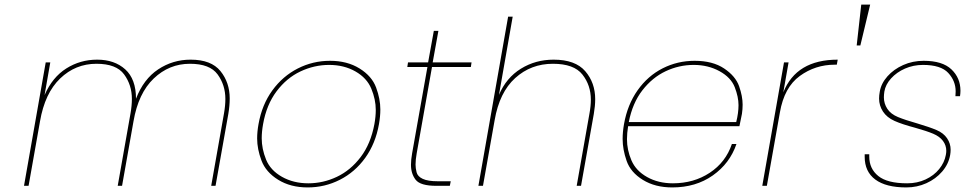

<svg xmlns="http://www.w3.org/2000/svg" viewBox="-20 -813 4222 840"><path d="M814 -552Q904 -552 944.5 -502Q985 -452 985 -382Q985 -351 979 -315L923 0H904L960 -317Q966 -351 966 -380Q966 -441 932 -487.5Q898 -534 811 -534Q720 -534 652.5 -469.5Q585 -405 564 -282L514 0H495L551 -317Q557 -351 557 -380Q557 -441 523 -487.5Q489 -534 402 -534Q310 -534 243 -469.5Q176 -405 155 -282L105 0H85L180 -540H200L175 -397Q209 -475 270 -513.5Q331 -552 405 -552Q481 -552 528 -509.5Q575 -467 575 -381Q608 -467 672 -509.5Q736 -552 814 -552Z M1326 7Q1251 7 1197 -26.5Q1143 -60 1124 -110.5Q1105 -161 1105 -207Q1105 -237 1111 -270Q1126 -355 1171.5 -417.5Q1217 -480 1283 -513.5Q1349 -547 1424 -547Q1499 -547 1553 -513.5Q1607 -480 1625.5 -430Q1644 -380 1644 -334Q1644 -304 1638 -270Q1623 -185 1578 -122.5Q1533 -60 1467 -26.5Q1401 7 1326 7ZM1329 -11Q1394 -11 1454 -39.5Q1514 -68 1558 -126Q1602 -184 1618 -270Q1624 -303 1624 -332Q1624 -378 1604.5 -425Q1585 -472 1535 -500.5Q1485 -529 1420 -529Q1355 -529 1294.5 -500.5Q1234 -472 1190 -413.5Q1146 -355 1131 -270Q1125 -237 1125 -208Q1125 -162 1144 -115Q1163 -68 1213.5 -39.5Q1264 -11 1329 -11Z M1870 -520 1803 -142Q1798 -114 1798 -93Q1798 -78 1802.5 -59.5Q1807 -41 1829.5 -30.5Q1852 -20 1895 -20H1952L1948 0H1889Q1819 0 1798.5 -26.5Q1778 -53 1778 -92Q1778 -114 1783 -142L1850 -520H1762L1765 -540H1853L1878 -678H1898L1873 -540H2043L2040 -520Z M2402 -552Q2497 -552 2540.5 -501.5Q2584 -451 2584 -379Q2584 -350 2578 -315L2522 0H2503L2559 -317Q2565 -349 2565 -377Q2565 -440 2528 -487Q2491 -534 2399 -534Q2303 -534 2234 -471.5Q2165 -409 2144 -287L2093 0H2073L2203 -740H2223L2163 -398Q2195 -473 2259 -512.5Q2323 -552 2402 -552Z M2924 -11Q3015 -11 3085 -57Q3155 -103 3182 -183H3202Q3173 -98 3098.5 -45.5Q3024 7 2921 7Q2846 7 2792.5 -26Q2739 -59 2721.5 -109Q2704 -159 2704 -205Q2704 -236 2710 -270Q2725 -355 2769.5 -418Q2814 -481 2879 -514Q2944 -547 3019 -547Q3098 -547 3148 -513.5Q3198 -480 3213.5 -436Q3229 -392 3229 -355Q3229 -335 3226 -315Q3219 -279 3215 -261H2728Q2723 -230 2723 -204Q2723 -157 2742.5 -111.5Q2762 -66 2811 -38.5Q2860 -11 2924 -11ZM3015 -529Q2951 -529 2892.5 -501.5Q2834 -474 2790.5 -418Q2747 -362 2731 -279H3201Q3211 -319 3211 -353Q3211 -389 3194.5 -431.5Q3178 -474 3128 -501.5Q3078 -529 3015 -529Z M3407 -409Q3464 -552 3645 -552L3641 -530H3632Q3547 -530 3479 -480.5Q3411 -431 3392 -321L3335 0H3315L3410 -540H3430Z M3787 -793 3744 -614H3728L3748 -793Z M3945 7Q3856 7 3809.5 -27.5Q3763 -62 3763 -127Q3763 -132 3763 -138H3783Q3783 -133 3783 -128Q3783 -75 3822.5 -43Q3862 -11 3949 -11Q3993 -11 4029.5 -28Q4066 -45 4089 -73.5Q4112 -102 4118 -135Q4120 -145 4120 -153Q4120 -177 4105.5 -196.5Q4091 -216 4062.5 -228Q4034 -240 3984 -254Q3927 -269 3893.5 -284Q3860 -299 3843 -325Q3826 -351 3826 -382Q3826 -396 3829 -412Q3835 -448 3862.5 -479Q3890 -510 3931.5 -528.5Q3973 -547 4021 -547Q4103 -547 4142.5 -509.5Q4182 -472 4182 -416Q4182 -405 4180 -392H4160Q4161 -403 4161 -413Q4161 -459 4128.5 -494Q4096 -529 4018 -529Q3976 -529 3939.5 -513Q3903 -497 3878.5 -470Q3854 -443 3849 -412Q3847 -398 3847 -387Q3847 -360 3862 -337Q3877 -314 3908.5 -301Q3940 -288 3993 -273Q4047 -257 4077.5 -244Q4108 -231 4123.5 -208Q4139 -185 4139 -158Q4139 -147 4137 -135Q4130 -95 4102 -62.5Q4074 -30 4033 -11.5Q3992 7 3945 7Z"/></svg>

Font: Fz Poppins Thin
Style: Italic
Weight: 100
Italic angle: -10°
Designer: Ninad Kale (Devanagari), Jonny Pinhorn (Latin)
Foundry: Indian Type Foundry
Version: Vit hóa bi Vntype.Com & FontZin.Com